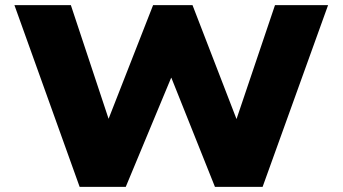

<svg xmlns="http://www.w3.org/2000/svg" viewBox="-20 -725 1330 745"><path d="M289 0 36 -705H255L405 -253H397L574 -705H727L902 -252H894L1047 -705H1253L999 0H814L645 -423H644L468 0Z"/></svg>

Font: Nunito Sans 7pt SemiExpanded Black
Style: Regular
Weight: 900
Width: 6
Designer: Vernon Adams
Foundry: Vernon Adams
Version: Version 3.101;gftools[0.9.27]